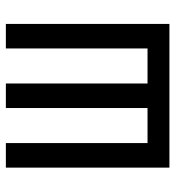

<svg xmlns="http://www.w3.org/2000/svg" viewBox="8 -594 587 642"><g transform="rotate(-90 301.0 -273.5)"><path d="M61 0H541.5V-546.9H459.5V-73.2H342.3V-546.9H260.3V-73.2H143.1V-546.9H61Z"/></g></svg>

Font: Hack
Style: Regular
Weight: 400
Monospace: yes
Designer: Christopher Simpkins
Foundry: Christopher Simpkins
Version: Version 2.010